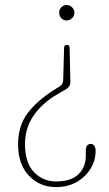

<svg xmlns="http://www.w3.org/2000/svg" viewBox="-20 -592 435 764"><path d="M260 -267.5Q260.5 -247 242 -236.5L208.5 -217Q147.5 -181.5 113.5 -131.8Q79.5 -82 79.5 -18.5Q79.5 55.5 115.2 92.8Q151 130 203 130Q263.5 130 292.5 101.2Q321.5 72.5 321.5 26.5V6.5Q321.5 -18.5 341 -19.5Q349.5 -20 355 -12Q360.5 -4 360.5 8.5Q360.5 45.5 340.8 78.5Q321 111.5 285.5 132Q250 152.5 202.5 152.5Q138.5 152.5 95.2 107.2Q52 62 52 -17.5Q52 -91 89.5 -141Q127 -191 194 -233.5L217 -248Q231 -256.5 231.5 -273.5L235 -401.5Q235 -413.5 246 -413.5Q257 -413.5 257 -401ZM245.5 -572Q257.5 -572 266.8 -563Q276 -554 276 -541.5Q276 -528.5 266.8 -519.5Q257.5 -510.5 245.5 -510.5Q232.5 -510.5 224 -519.5Q215.5 -528.5 215.5 -541.5Q215.5 -554 224 -563Q232.5 -572 245.5 -572Z"/></svg>

Font: Fraunces 144pt SuperSoft Thin
Style: Regular
Weight: 100
Version: Version 1.000;[0bf87f6ff]